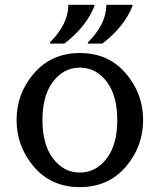

<svg xmlns="http://www.w3.org/2000/svg" viewBox="-20 -767 663 797"><path d="M529.8 -747.1V-742.2Q496.6 -656.7 404.8 -585.9H344.7V-590.8Q421.4 -667 421.4 -747.1ZM372.1 -747.1V-742.2Q338.9 -656.7 247.1 -585.9H187V-590.8Q263.7 -667 263.7 -747.1ZM423.8 -426.8Q379.4 -486.3 311.5 -486.3Q243.7 -486.3 199.2 -426.8Q156.2 -369.1 156.2 -268.6Q156.2 -168 199.2 -110.4Q243.7 -50.8 311.5 -50.8Q379.4 -50.8 423.8 -110.4Q466.8 -168 466.8 -268.6Q466.8 -369.1 423.8 -426.8ZM311.5 9.8Q191.4 9.8 119.1 -76.7Q48.8 -160.6 48.8 -268.6Q48.8 -377.9 119.1 -460.4Q192.9 -546.9 311.5 -546.9Q431.2 -546.9 503.9 -460.4Q574.2 -377 574.2 -268.6Q573.7 -159.2 503.9 -76.7Q430.7 9.8 311.5 9.8Z"/></svg>

Font: Classica
Style: Book
Weight: 400
Version: Version 1.001